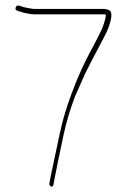

<svg xmlns="http://www.w3.org/2000/svg" viewBox="-20 -649 481 710"><path d="M38.1 -621.5C35.8 -615.2 37.9 -611 44.6 -609L54.6 -606C61.7 -603.1 73.7 -600.3 90.6 -597.5C96.6 -596.5 102.3 -596 107.6 -596H363.4C366 -596 368.7 -595.7 371.4 -595C371.4 -584.6 367.3 -568.8 359.2 -547.7C353.7 -533.5 337.2 -500.7 309.5 -449.3C295.6 -423.5 270.8 -373.5 243.4 -299.5C233.6 -273.2 224.6 -245.8 216.4 -217.4C208.2 -189 195.9 -134.7 179.6 -54.5C173.9 -26.2 169.5 -5.3 166.5 8L162.8 28C161.8 34.7 163.6 38.8 168.4 40.5C173.1 42.2 176.3 39.7 177.8 33L181.5 13C187.3 -17.9 198.8 -73.9 216.1 -154.9C225.2 -197.4 238.8 -242.8 256.9 -291L295.4 -378C311.4 -410 328.3 -442.6 346.1 -475.9C364 -509.2 375.4 -532.2 380.4 -545C394.5 -583.4 395.7 -605.4 383.9 -611C376.9 -614.3 370 -616 363.4 -616H104.6C102.6 -616 98.9 -616.5 93.6 -617.5L77.6 -620.5C72.3 -621.5 66.6 -623 60.6 -625L50.6 -628C44.6 -630 40.4 -627.8 38.1 -621.5Z"/></svg>

Font: Proton
Style: RgCnd
Weight: 500
Version: Version 1.017